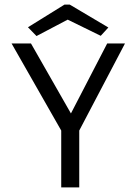

<svg xmlns="http://www.w3.org/2000/svg" viewBox="-20 -811 590 831"><path d="M245 0V-246L30 -623H114L287 -320L444 -623H521L323 -246V0ZM138 -655 101 -693 259 -791H282L449 -692L416 -656L273 -726Z"/></svg>

Font: Inconsolata SemiExpanded
Style: Regular
Weight: 400
Width: 6
Monospace: yes
Designer: Raph Levien, Cyreal, Brenton Simpson
Foundry: Raph Levien, Cyreal, Google
Version: Version 3.000; ttfautohint (v1.8.2.53-6de2)